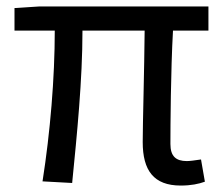

<svg xmlns="http://www.w3.org/2000/svg" viewBox="-20 -563 694 596"><path d="M541 13C573 13 597 8 616 1L604 -68C583 -65 570 -63 560 -63C526 -63 509 -78 509 -116C509 -169 510 -344 517 -468H627V-543H103L25 -538V-468H150C150 -321 136 -153 112 0L204 5C219 -146 236 -315 236 -468H429C428 -348 423 -179 423 -122C423 -34 457 13 541 13Z"/></svg>

Font: Microsoft YaHei
Style: Regular
Weight: 400
Designer: Ryoko NISHIZUKA 西塚涼子 (kana, bopomofo & ideographs); Paul D. Hunt (Latin, Greek & Cyrillic); Sandoll Communications 산돌커뮤니
Foundry: Adobe
Version: Version 2.001;hotconv 1.0.111;makeotfexe 2.5.65597